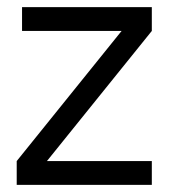

<svg xmlns="http://www.w3.org/2000/svg" viewBox="-20 -520 483 540"><path d="M42 -500H407V-433H42ZM27 -67H407V0H27ZM112 -67H27L322 -433H407Z"/></svg>

Font: Haskoy
Style: Regular
Weight: 400
Designer: Ertekin Erdin
Foundry: Ertekin Erdin
Version: Version 1.500